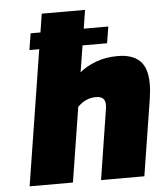

<svg xmlns="http://www.w3.org/2000/svg" viewBox="-54 -810 725 857"><g transform="rotate(-5 309.0 -381.5)"><path d="M618 -409Q618 -379 612 -340L558 0H364L414 -318Q415 -323 415 -333Q415 -371 374 -371Q326 -371 291 -334L238 0H44L140 -606H96L108 -680H152L165 -763H359L346 -680H456L444 -606H334L315 -487Q344 -512 388 -528.5Q432 -545 486 -545Q551 -545 584.5 -513Q618 -481 618 -409Z"/></g></svg>

Font: Exo Black
Style: Italic
Weight: 900
Italic angle: -9°
Designer: Natanael Gama
Foundry: Natanael Gama
Version: Version 1.500; ttfautohint (v1.6)